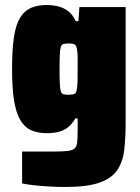

<svg xmlns="http://www.w3.org/2000/svg" viewBox="-20 -538 559 764"><path d="M239 206Q206 206 173.5 204Q141 202 114 199Q87 196 68 192V65Q88 65 108 65Q128 65 148 65Q168 65 188 65Q226 65 246.5 63Q267 61 276 53.5Q285 46 287 29Q289 12 289 -18V-67H280Q267 -44 250 -31Q233 -18 212 -13Q191 -8 167 -8Q129 -8 102.5 -20.5Q76 -33 59.5 -62.5Q43 -92 35.5 -141Q28 -190 28 -264Q28 -341 35.5 -390.5Q43 -440 60 -467.5Q77 -495 103 -506.5Q129 -518 166 -518Q190 -518 212 -512.5Q234 -507 252 -493Q270 -479 281 -454H292L296 -510H480V-56Q480 9 474.5 57.5Q469 106 446.5 139Q424 172 375 189Q326 206 239 206ZM254 -161Q271 -161 277.5 -165Q284 -169 286 -185Q288 -195 288.5 -214.5Q289 -234 289 -263Q289 -291 289 -309Q289 -327 287 -336Q285 -356 278 -360.5Q271 -365 254 -365Q240 -365 232.5 -363Q225 -361 222 -351.5Q219 -342 218 -321Q217 -300 217 -263Q217 -226 218 -205Q219 -184 222 -174.5Q225 -165 232.5 -163Q240 -161 254 -161Z"/></svg>

Font: Saira SemiCondensed Black
Style: Regular
Weight: 900
Width: 4
Designer: Hector Gatti with collaboration of the Omnibus-Type team
Foundry: Omnibus-Type
Version: Version 1.101